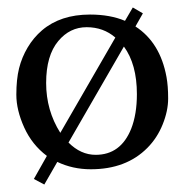

<svg xmlns="http://www.w3.org/2000/svg" viewBox="-20 -440 497 516"><path d="M92.8 -358.4Q142.6 -400.9 221.9 -400.9Q276.1 -400.9 315.9 -384L336.9 -419.9L364 -404.1L344 -368.9Q410.6 -325.7 427.5 -232.9Q431.9 -208.7 431.9 -175.4Q431.9 -142.1 417.2 -105.7Q402.6 -69.3 376 -42.5Q319.1 14.9 224.1 14.9Q175.3 14.9 134 -4.9L99.1 55.9L71 41L106 -21Q66.2 -50.8 45 -97.5Q23.9 -144.3 23.9 -185.5Q23.9 -226.8 31.2 -256.3Q38.6 -285.9 54.3 -312.4Q70.1 -338.9 92.8 -358.4ZM142.1 -83 290 -339.1Q257.8 -366.9 212.9 -366.9Q167.7 -366.9 136.7 -329.8Q104 -290.8 104 -217Q104 -143.3 142.1 -83ZM164.1 -56.9Q197 -23.9 237.1 -23.9Q304.4 -23.9 332.5 -93.8Q347.9 -132.8 347.9 -187Q347.9 -267.3 313 -314.9Z"/></svg>

Font: Linden Hill
Style: Regular
Weight: 400
Version: Version 1.202